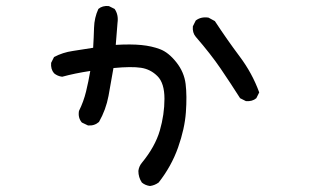

<svg xmlns="http://www.w3.org/2000/svg" viewBox="-20 -535 1040 647"><path d="M485.4 91.8Q469.7 89.8 458 80.1Q446.3 62.5 446.3 41Q448.2 25.4 458 13.7Q502.9 -41 518.6 -95.2Q534.2 -149.4 534.2 -202.1Q534.2 -254.9 510.7 -278.3Q487.3 -301.8 455.1 -306.6Q422.9 -311.5 362.3 -305.7Q354.5 -258.8 345.7 -211.9Q336.9 -165 313.5 -124Q297.9 -110.4 276.4 -112.3L255.9 -122.1Q242.2 -137.7 246.1 -161.1Q261.7 -192.4 270 -226.6Q278.3 -260.7 284.2 -295.9Q232.4 -288.1 189.5 -276.4Q173.8 -278.3 162.1 -288.1Q150.4 -301.8 152.3 -323.2L162.1 -342.8Q191.4 -358.4 225.6 -363.3Q259.8 -368.2 293.9 -374Q295.9 -407.2 296.9 -441.4Q297.9 -475.6 311.5 -504.9Q325.2 -516.6 346.7 -514.6L366.2 -504.9Q379.9 -485.4 376 -458L370.1 -383.8Q420.9 -386.7 456.1 -383.3Q491.2 -379.9 519.5 -369.1Q547.9 -358.4 574.2 -325.2Q600.6 -292 605.5 -252Q610.4 -211.9 606.4 -156.7Q602.5 -101.6 580.1 -38.1Q557.6 25.4 514.6 80.1Q501 89.8 485.4 91.8ZM808.6 -194.3 789.1 -204.1Q756.8 -254.9 723.6 -303.7Q690.4 -352.5 639.6 -411.1Q627.9 -424.8 629.9 -446.3L639.6 -465.8Q657.2 -479.5 682.6 -475.6L704.1 -463.9Q745.1 -401.4 787.6 -344.7Q830.1 -288.1 853.5 -223.6L843.8 -204.1Q830.1 -192.4 808.6 -194.3Z"/></svg>

Font: JasonHandwriting1
Style: Regular
Weight: 400
Version: Version 1.48.20